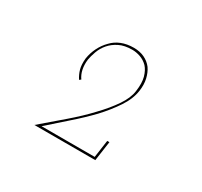

<svg xmlns="http://www.w3.org/2000/svg" viewBox="-82 -805 562 535"><g transform="rotate(30 199.0 -537.5)"><path d="M98 -382Q128 -409 159 -436Q190 -463 217 -491Q243 -519 262 -547.5Q281 -576 285 -604Q288 -625 284 -642.5Q280 -660 271 -673Q261 -686 246 -693Q231 -700 212 -700Q190 -700 172.5 -693Q155 -686 143 -673Q130 -660 121.5 -643Q113 -626 110 -607Q108 -586 112 -572Q116 -558 124 -546L129 -550Q121 -561 118 -575.5Q115 -590 117 -607Q119 -619 124.5 -634.5Q130 -650 141 -663Q152 -676 169 -684.5Q186 -693 211 -693Q223 -693 236.5 -688.5Q250 -684 261 -673Q271 -662 276 -644Q281 -626 277 -598Q274 -575 256 -548.5Q238 -522 211 -494Q184 -465 149.5 -435.5Q115 -406 79 -375H275L284 -438H277L269 -382Z"/></g></svg>

Font: Josefin Slab Thin Thin
Style: Italic
Weight: 250
Italic angle: -12°
Version: Version 2.000